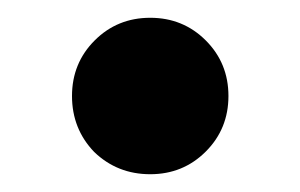

<svg xmlns="http://www.w3.org/2000/svg" viewBox="-20 -426 338 216"><path d="M86 -255Q61 -281 61 -318Q61 -355 86.5 -380.5Q112 -406 149 -406Q186 -406 211.5 -380.5Q237 -355 237 -318Q237 -281 211.5 -255.5Q186 -230 149 -230Q112 -230 86 -255Z"/></svg>

Font: Montserrat_am3
Style: Bold
Weight: 700
Designer: Julieta Ulanovsky
Foundry: Julieta Ulanovsky. Armenina letters added by Vahan Hovhannisyan
Version: Version 2.001